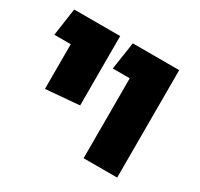

<svg xmlns="http://www.w3.org/2000/svg" viewBox="-125 -726 918 882"><g transform="rotate(30 334.0 -285.0)"><path d="M99 -187V-424H12L33 -570H277V-202ZM412 0V-424H322L344 -570H590V0Z"/></g></svg>

Font: FiraGO ExtraBold
Style: Regular
Weight: 800
Designer: bBox Type
Foundry: bBox Type GmbH
Version: Version 1.001;PS 001.001;hotconv 1.0.88;makeotf.lib2.5.64775